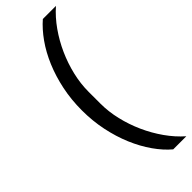

<svg xmlns="http://www.w3.org/2000/svg" viewBox="-295 -779 933 933"><g transform="rotate(-45 172.0 -312.0)"><path d="M74 -312Q74 -385 88 -452Q102 -519 126.5 -577Q151 -635 184 -681.5Q217 -728 254 -760H344Q303 -724 269.5 -676.5Q236 -629 212 -575.5Q188 -522 174.5 -465Q161 -408 161 -353V-271Q161 -216 174.5 -159Q188 -102 212 -48.5Q236 5 269.5 52.5Q303 100 344 136H254Q217 105 184 58Q151 11 126.5 -47Q102 -105 88 -172Q74 -239 74 -312Z"/></g></svg>

Font: IBM Plex Sans KR Text
Style: Regular
Weight: 450
Designer: Mike Abbink; Paul van der Laan; Pieter van Rosmalen; Wujin Sim; Chorong Kim; Dohee Lee;
Foundry: Sandoll Inc.
Version: Version 1.001